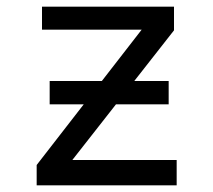

<svg xmlns="http://www.w3.org/2000/svg" viewBox="-20 -556 640 576"><path d="M129 -243V-313H486V-243ZM90 0V-61L405 -467H106V-536H502V-465L197 -76H510V0Z"/></svg>

Font: Noto Sans Mono
Style: Regular
Weight: 400
Designer: Monotype Design Team
Foundry: Monotype Imaging Inc.
Version: Version 2.014